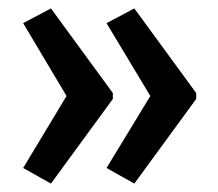

<svg xmlns="http://www.w3.org/2000/svg" viewBox="-20 -495 518 456"><path d="M446 -260V-274L299 -475L233 -440L337 -267L233 -96L299 -59ZM248 -260V-274L101 -475L35 -440L138 -267L35 -96L101 -59Z"/></svg>

Font: Noto Sans Gurmukhi UI ExtraCondensed Medium
Style: Regular
Weight: 500
Width: 2
Designer: Jelle Bosma - Monotype Design Team
Foundry: Monotype Imaging Inc.
Version: Version 2.004